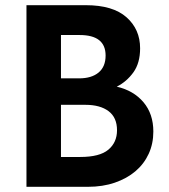

<svg xmlns="http://www.w3.org/2000/svg" viewBox="-20 -720 650 740"><path d="M82 -700H311Q415 -700 467.5 -653.5Q520 -607 520 -534Q520 -477 494 -441Q468 -405 430 -386Q495 -371 533 -326Q571 -281 571 -213Q571 -166 553 -127Q535 -88 502 -60Q469 -32 422.5 -16Q376 0 319 0H82ZM215 -316V-115H289Q364 -115 397.5 -143Q431 -171 431 -218Q431 -267 398.5 -291.5Q366 -316 309 -316ZM215 -585V-418H285Q333 -418 360 -440.5Q387 -463 387 -506Q387 -585 287 -585Z"/></svg>

Font: Tilda Sans Bold
Style: Regular
Weight: 700
Designer: ParaType Ltd
Foundry: ParaType Ltd
Version: Version 1.009